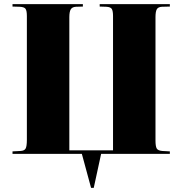

<svg xmlns="http://www.w3.org/2000/svg" viewBox="-20 -750 889 936"><path d="M424 166 379 0H41V-12L80 -14Q99 -15 105 -26Q111 -37 111 -69V-672Q111 -698 104.5 -707Q98 -716 76 -717L41 -718V-730H384V-718L350 -717Q332 -716 325 -704.5Q318 -693 318 -666V-17H531V-672Q531 -695 525.5 -705.5Q520 -716 498 -717L466 -718V-730H808V-718L769 -717Q751 -716 744.5 -705Q738 -694 738 -666V-65Q738 -38 743.5 -27Q749 -16 771 -14L808 -12V0H473L437 166Z"/></svg>

Font: Literata 72pt ExtraBold
Style: Regular
Weight: 800
Designer: Latin by Veronika Burian and Jose Scaglione. Greek by Irene Vlachou. Cyrillic by Vera Evstafieva.
Foundry: TypeTogether
Version: Version 3.002